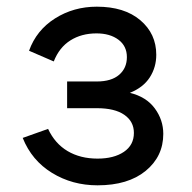

<svg xmlns="http://www.w3.org/2000/svg" viewBox="-20 -543 574 575"><path d="M272 12Q196.5 12 135.8 -25.2Q75 -62.5 48 -130L124 -157Q144.5 -113 182.5 -90.5Q220.5 -68 272 -68Q321 -68 351 -88.2Q381 -108.5 381 -145Q381 -179 352.5 -199Q324 -219 270 -219H181V-299H270Q313.5 -299 336.8 -319Q360 -339 360 -372Q360 -405 334.8 -424Q309.5 -443 269 -443Q224 -443 190.8 -422Q157.5 -401 141 -359L67 -391Q89 -452.5 144.8 -487.8Q200.5 -523 270 -523Q352.5 -523 400.2 -482.5Q448 -442 448 -379Q448 -341.5 428.5 -311.2Q409 -281 369 -265Q418 -253 443.5 -218.5Q469 -184 469 -142Q469 -74.5 416.2 -31.2Q363.5 12 272 12Z"/></svg>

Font: Overpass
Style: Regular
Weight: 400
Designer: Delve Withrington, Dave Bailey, Thomas Jockin
Foundry: Delve Fonts LLC
Version: Version 4.000